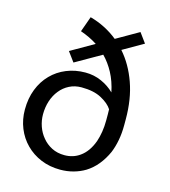

<svg xmlns="http://www.w3.org/2000/svg" viewBox="-112 -832 823 931"><g transform="rotate(15 300.0 -367.0)"><path d="M412.6 -627.9 515.6 -687 480 -735.8 367.7 -671.4Q336.9 -696.3 302 -714.1Q267.1 -731.9 228 -742.7L200.2 -665Q222.7 -657.2 243.9 -647.2Q265.1 -637.2 285.2 -624L168.5 -557.1L204.1 -508.8L334 -583Q364.3 -552.2 386.2 -511.2Q408.2 -470.2 419.4 -416.5Q391.6 -443.8 354.2 -460.4Q316.9 -477.1 273.9 -477.1Q222.7 -477.1 179 -459.2Q135.3 -441.4 103.5 -408.7Q71.3 -376 53.5 -330.1Q35.6 -284.2 35.6 -228Q35.6 -178.2 53.2 -134.8Q70.8 -91.3 103 -59.1Q134.8 -26.9 179 -8.5Q223.1 9.8 275.9 9.8Q310.5 9.8 341.8 1.2Q373 -7.3 399.9 -23.4Q430.7 -42.5 454.6 -71.8Q478.5 -101.1 495.1 -138.2Q507.3 -168 513.9 -203.4Q520.5 -238.8 520.5 -278.8V-309.1Q520.5 -409.7 491.9 -490Q463.4 -570.3 412.6 -627.9ZM277.8 -63.5Q241.7 -63.5 213.6 -77.9Q185.5 -92.3 166.5 -115.7Q147 -138.7 136.7 -168.2Q126.5 -197.8 126.5 -228Q126.5 -263.7 136.7 -295.4Q147 -327.1 166.5 -351.1Q185.5 -375 212.9 -388.9Q240.2 -402.8 273.9 -402.8Q335 -402.8 374 -381.8Q413.1 -360.8 429.7 -334.5Q429.7 -328.1 429.9 -322.3Q430.2 -316.4 430.2 -310.1V-278.8Q430.2 -248.5 425.8 -221.2Q421.4 -193.8 413.6 -170.9Q403.3 -142.6 388.4 -121.6Q373.5 -100.6 354.5 -87.4Q338.4 -75.7 319.1 -69.6Q299.8 -63.5 277.8 -63.5Z"/></g></svg>

Font: RobotoMono Nerd Font
Style: Regular
Weight: 400
Monospace: yes
Designer: Google
Version: Version 3.000;Nerd Fonts 3.2.1